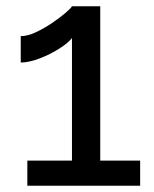

<svg xmlns="http://www.w3.org/2000/svg" viewBox="-20 -591 490 611"><path d="M426 -80V0H67V-80H209V-470Q198 -455 169 -436.5Q140 -418 106 -405Q72 -392 46 -392V-476Q68 -476 94.5 -488.5Q121 -501 146 -518Q171 -535 188.5 -550Q206 -565 209 -571H299V-80Z"/></svg>

Font: Raleway Medium
Style: Regular
Weight: 500
Designer: Matt McInerney, Pablo Impallari, Rodrigo Fuenzalida
Foundry: Matt McInerney, Pablo Impallari, Rodrigo Fuenzalida
Version: Version 4.026